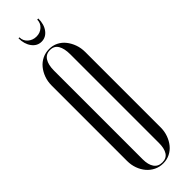

<svg xmlns="http://www.w3.org/2000/svg" viewBox="-286 -838 849 849"><g transform="rotate(-45 138.0 -414.0)"><path d="M32 -584Q32 -610 40 -632Q48 -654 62 -671Q76 -688 95.5 -697.5Q115 -707 138 -707Q161 -707 180 -697.5Q199 -688 212.5 -671Q226 -654 234 -632Q242 -610 242 -584V-113Q242 -88 234 -66Q226 -44 212.5 -27.5Q199 -11 180 -1.5Q161 8 138 8Q115 8 95.5 -1.5Q76 -11 62 -27.5Q48 -44 40 -66Q32 -88 32 -113ZM86 -69Q86 -36 99 -17Q112 2 138 2Q164 2 176 -17Q188 -36 188 -69V-624Q188 -660 176 -680.5Q164 -701 138 -701Q112 -701 99 -680.5Q86 -660 86 -624ZM193 -836H200Q200 -799 182.5 -776Q165 -753 138 -753Q111 -753 93.5 -776.5Q76 -800 76 -836H82Q82 -814 98.5 -799.5Q115 -785 138 -785Q161 -785 177 -799.5Q193 -814 193 -836Z"/></g></svg>

Font: Moniqa Cond Display
Style: Regular
Weight: 400
Width: 3
Designer: Rajesh Rajput
Foundry: Rajesh Rajput
Version: Version 1.000